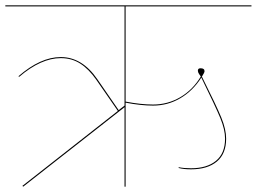

<svg xmlns="http://www.w3.org/2000/svg" viewBox="-30 -700 963 720"><path d="M441 -319Q498 -308 544 -308Q599 -308 646 -335.5Q693 -363 723 -413Q721 -416 716.5 -422.5Q712 -429 712 -435Q712 -444 722 -444Q737 -444 737 -433Q737 -428 728 -414L727 -413L728 -411Q782 -303 800 -259Q818 -215 818 -180Q818 -123 783 -94Q748 -65 686 -65Q659 -65 640 -70V-73Q660 -69 686 -69Q746 -69 780 -97Q814 -125 814 -180Q814 -214 796 -257.5Q778 -301 725 -409Q693 -359 646 -331.5Q599 -304 544 -304Q498 -304 441 -315V0H437V-298L57 0L54 -3L412 -284L331 -401Q303 -441 271 -461.5Q239 -482 198 -482Q124 -482 42 -412L39 -414Q122 -486 198 -486Q278 -486 335 -403L415 -287L437 -304V-676H-10V-680H913V-676H441Z"/></svg>

Font: FiraGO Four
Style: Regular
Weight: 100
Designer: bBox Type
Foundry: bBox Type GmbH
Version: Version 1.001